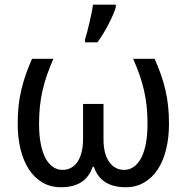

<svg xmlns="http://www.w3.org/2000/svg" viewBox="-20 -786 793 816"><path d="M238.8 9.8Q194.8 9.8 160.6 -10.3Q126.5 -30.3 103 -65.9Q79.6 -101.6 67.4 -151.1Q55.2 -200.7 55.2 -259.8Q55.2 -299.3 58.8 -334.2Q62.5 -369.1 70.1 -402.1Q77.6 -435.1 89.1 -468Q100.6 -501 116.2 -536.1H207Q191.4 -500.5 179.9 -467.8Q168.5 -435.1 160.9 -402.1Q153.3 -369.1 149.7 -334.5Q146 -299.8 146 -259.8Q146 -211.9 153.1 -175.3Q160.2 -138.7 173.3 -114Q186.5 -89.4 204.8 -76.7Q223.1 -64 245.1 -64Q267.6 -64 284.2 -74Q300.8 -84 311.5 -101.6Q322.3 -119.1 327.6 -143.1Q333 -167 333 -194.8V-344.2H419.9V-194.8Q419.9 -131.8 444.1 -97.9Q468.3 -64 507.8 -64Q529.8 -64 548.1 -76.7Q566.4 -89.4 579.6 -114Q592.8 -138.7 599.9 -175.3Q606.9 -211.9 606.9 -259.8Q606.9 -299.8 603.3 -334.5Q599.6 -369.1 592 -402.1Q584.5 -435.1 573 -467.8Q561.5 -500.5 545.9 -536.1H637.2Q652.8 -501 664.3 -468Q675.8 -435.1 683.3 -402.1Q690.9 -369.1 694.6 -334.2Q698.2 -299.3 698.2 -259.8Q698.2 -200.7 686 -151.1Q673.8 -101.6 650.4 -65.9Q627 -30.3 592.5 -10.3Q558.1 9.8 514.2 9.8Q461.9 9.8 428 -11.5Q394 -32.7 378.9 -77.1H374Q358.9 -32.7 325 -11.5Q291 9.8 238.8 9.8ZM341.3 -619.1Q346.2 -633.8 351.1 -652.6Q356 -671.4 360.6 -691.2Q365.2 -710.9 369.1 -730.5Q373 -750 375 -766.1H472.2V-755.9Q469.2 -744.1 461.2 -725.1Q453.1 -706.1 442.1 -684.8Q431.2 -663.6 418.5 -642.6Q405.8 -621.6 394 -606H341.3Z"/></svg>

Font: WenQuanYi Micro Hei
Style: Regular
Weight: 400
Foundry: Ascender Corporation
Version: Version 0.2.0-beta